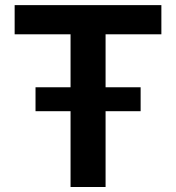

<svg xmlns="http://www.w3.org/2000/svg" viewBox="-20 -748 704 768"><path d="M38.6 -610.8V-727.5H625.5V-610.8H402.3V0H262.2V-610.8ZM122.1 -303.2V-398.9H542.5V-303.2Z"/></svg>

Font: Inter Cardless
Style: Bold
Weight: 700
Designer: Rasmus Andersson
Foundry: rsms
Version: Version 4.001;git-9221beed3